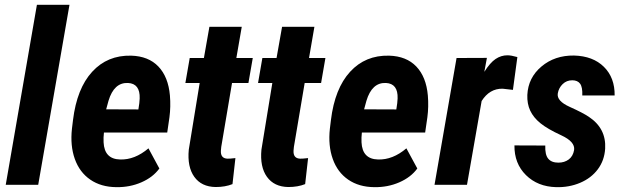

<svg xmlns="http://www.w3.org/2000/svg" viewBox="-20 -770 2605 800"><path d="M139.2 0H3.9L133.8 -750H269.5Z M464.8 9.8Q400.9 9.3 356.2 -21.5Q311.5 -52.2 291.7 -107.7Q272 -163.1 279.8 -233.9L284.2 -270Q300.3 -401.4 364 -470.9Q427.7 -540.5 526.4 -538.1Q598.6 -536.1 639.9 -492.9Q681.2 -449.7 688 -372.1Q691.9 -325.7 686 -281.2L676.8 -217.8H413.1Q410.6 -196.8 411.6 -177.2Q415 -106.9 480.5 -105.5Q541.5 -103.5 598.6 -151.9L644 -67.9Q617.2 -31.2 569.1 -10.3Q521 10.7 464.8 9.8ZM513.2 -424.3Q455.1 -426.8 432.1 -350.1L422.4 -314.5L556.6 -314Q561.5 -342.3 562 -359.9Q564 -421.9 513.2 -424.3Z M987.3 -658.2 964.8 -528.3H1033.2L1015.1 -424.3H946.8L901.9 -158.2L900.4 -142.6Q898.4 -109.9 927.7 -108.9Q936 -108.4 960.9 -111.3L948.7 -2.9Q918.5 9.3 878.4 9.3Q819.3 8.3 789.6 -33.2Q759.8 -74.7 766.6 -146.5L812 -424.3H752.4L770.5 -528.3H829.6L852.5 -658.2Z M1290 -658.2 1267.6 -528.3H1335.9L1317.9 -424.3H1249.5L1204.6 -158.2L1203.1 -142.6Q1201.2 -109.9 1230.5 -108.9Q1238.8 -108.4 1263.7 -111.3L1251.5 -2.9Q1221.2 9.3 1181.2 9.3Q1122.1 8.3 1092.3 -33.2Q1062.5 -74.7 1069.3 -146.5L1114.7 -424.3H1055.2L1073.2 -528.3H1132.3L1155.3 -658.2Z M1539.6 9.8Q1475.6 9.3 1430.9 -21.5Q1386.2 -52.2 1366.5 -107.7Q1346.7 -163.1 1354.5 -233.9L1358.9 -270Q1375 -401.4 1438.7 -470.9Q1502.4 -540.5 1601.1 -538.1Q1673.3 -536.1 1714.6 -492.9Q1755.9 -449.7 1762.7 -372.1Q1766.6 -325.7 1760.7 -281.2L1751.5 -217.8H1487.8Q1485.4 -196.8 1486.3 -177.2Q1489.7 -106.9 1555.2 -105.5Q1616.2 -103.5 1673.3 -151.9L1718.8 -67.9Q1691.9 -31.2 1643.8 -10.3Q1595.7 10.7 1539.6 9.8ZM1587.9 -424.3Q1529.8 -426.8 1506.8 -350.1L1497.1 -314.5L1631.3 -314Q1636.2 -342.3 1636.7 -359.9Q1638.7 -421.9 1587.9 -424.3Z M2117.2 -395.5 2074.2 -400.4Q2020 -401.4 1986.8 -349.1L1925.8 0H1790.5L1882.3 -528.3L2008.8 -528.8L1998 -470.7Q2022 -508.8 2044.9 -524.2Q2067.9 -539.6 2094.2 -539.6Q2109.9 -539.6 2135.7 -532.2Z M2372.1 -145Q2377 -179.2 2318.8 -206.1Q2260.7 -232.9 2231.7 -256.6Q2202.6 -280.3 2189.2 -309.1Q2175.8 -337.9 2177.2 -374.5Q2180.7 -446.3 2236.1 -492.9Q2291.5 -539.6 2371.6 -538.6Q2450.7 -536.6 2496.3 -491.5Q2542 -446.3 2541 -372.1H2406.2Q2407.7 -406.7 2397.2 -421.1Q2386.7 -435.5 2364.3 -435.5Q2340.8 -435.5 2324.5 -419.7Q2308.1 -403.8 2304.2 -381.3Q2298.3 -349.6 2353.8 -324.7Q2409.2 -299.8 2433.6 -283.2Q2506.3 -234.9 2501.5 -150.9Q2498.5 -101.6 2470.9 -64.7Q2443.4 -27.8 2397.2 -8.3Q2351.1 11.2 2297.4 9.8Q2220.2 7.8 2171.4 -40.5Q2122.6 -88.9 2123.5 -164.1L2252 -163.6Q2250.5 -125.5 2264.2 -108.9Q2277.8 -92.3 2306.6 -92.3Q2332 -92.3 2349.9 -105.7Q2367.7 -119.1 2372.1 -145Z"/></svg>

Font: TypoPRO Roboto
Style: Bold Italic
Weight: 700
Italic angle: -12°
Designer: Google
Version: Version 2.136; 2016